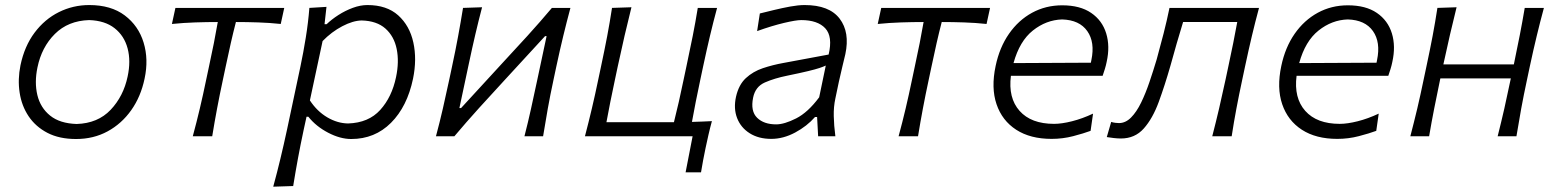

<svg xmlns="http://www.w3.org/2000/svg" viewBox="-20 -526 6006 741"><path d="M273.5 10.5Q209 10.5 163.2 -13.2Q117.5 -37 90.5 -77.2Q63.5 -117.5 55.8 -168.5Q48 -219.5 59 -274Q74.5 -348 113.5 -400Q152.5 -452 207.2 -479.2Q262 -506.5 324.5 -506.5Q408.5 -506.5 461.5 -466.5Q514.5 -426.5 534.2 -361.8Q554 -297 538 -222.5Q523.5 -153 486.5 -100.8Q449.5 -48.5 395.2 -19Q341 10.5 273.5 10.5ZM276 -47.5Q357.5 -50 407 -102.2Q456.5 -154.5 472.5 -230.5Q485.5 -290.5 472.5 -339.2Q459.5 -388 422.2 -417.2Q385 -446.5 324 -448.5Q243 -446 191.8 -395Q140.5 -344 124.5 -265.5Q112.5 -208 124.2 -159Q136 -110 173.5 -79.8Q211 -49.5 276 -47.5Z M724 0Q739 -55.5 751.2 -107.2Q763.5 -159 776 -219.5L786.5 -269Q797.5 -319.5 805.5 -360Q813.5 -400.5 820.5 -441Q778.5 -441 733.2 -439.5Q688 -438 643.5 -433.5L657 -495.5H1077L1063.5 -433.5Q1021.5 -438 977 -439.5Q932.5 -441 890.5 -441Q880 -400.5 870.8 -360Q861.5 -319.5 851 -269L840.5 -219.5Q827.5 -159 817.8 -107.2Q808 -55.5 799 0Z M1034.5 194.5Q1049.5 139.5 1062.2 86.5Q1075 33.5 1088 -27L1139.5 -269.5Q1151 -324 1160.2 -381.2Q1169.5 -438.5 1174 -495.5L1240 -499.5L1232.5 -432.5H1240.5Q1259.5 -451 1286 -468Q1312.5 -485 1341.8 -495.8Q1371 -506.5 1398 -506.5Q1472.5 -506.5 1516.8 -466.8Q1561 -427 1575.2 -362.2Q1589.5 -297.5 1574 -222Q1551.5 -114.5 1489 -52Q1426.5 10.5 1335.5 10.5Q1293 10.5 1246.5 -13.8Q1200 -38 1170 -75.5H1163L1152 -25Q1139.5 33.5 1130 85Q1120.5 136.5 1111.5 192ZM1323.5 -49.5Q1402.5 -52 1447.5 -101.8Q1492.5 -151.5 1508.5 -228.5Q1521 -287.5 1511 -336.8Q1501 -386 1467.5 -415.8Q1434 -445.5 1376 -447Q1342.5 -446.5 1301 -424.8Q1259.5 -403 1225 -367.5L1176 -138.5Q1203.5 -96.5 1243 -73.2Q1282.5 -50 1323.5 -49.5Z M1662.5 0Q1677.5 -56 1689.2 -107.2Q1701 -158.5 1714 -219.5L1724.5 -269Q1738.5 -334 1748.2 -387Q1758 -440 1767 -495.5L1840.5 -498Q1826.5 -444.5 1814.5 -393.2Q1802.5 -342 1789.5 -280.5L1753 -109H1759.5L1917.5 -281Q1966 -333 2015.2 -387.2Q2064.5 -441.5 2110 -495.5H2181.5Q2166.5 -439.5 2153.8 -387Q2141 -334.5 2127 -269L2116.5 -219.5Q2103.5 -159 2094.2 -107.2Q2085 -55.5 2076 0H2004Q2018 -54.5 2029 -104.5Q2040 -154.5 2052.5 -213L2089.5 -386.5H2083.5L1928.5 -218Q1879 -164.5 1829.2 -109.5Q1779.5 -54.5 1733.5 0Z M2626 139 2653 0H2237.5Q2252 -55.5 2264.2 -107.2Q2276.5 -159 2289 -219.5L2299.5 -269Q2313.5 -334.5 2323.5 -387.2Q2333.5 -440 2342 -495.5L2417 -498Q2403 -442 2390.5 -388.2Q2378 -334.5 2364 -269L2353.5 -219.5Q2343.5 -172 2335.5 -132.8Q2327.5 -93.5 2320.5 -54.5H2508.5Q2526 -54.5 2544.2 -54.5Q2562.5 -54.5 2581 -54.5Q2591 -94 2599.8 -133Q2608.5 -172 2618.5 -219.5L2629 -269Q2643 -334.5 2653.5 -387.2Q2664 -440 2673 -495.5H2747.5Q2732.5 -440 2720 -387.2Q2707.5 -334.5 2693.5 -269L2683 -219.5Q2673 -172 2665.2 -133.2Q2657.5 -94.5 2650.5 -55.5Q2670 -56 2689.2 -56.8Q2708.5 -57.5 2727.5 -58.5Q2720 -31 2714.2 -5.5Q2708.5 20 2703 45.5Q2693 93 2685.5 139Z M2956.5 10Q2907.5 10 2873.2 -11.8Q2839 -33.5 2824.8 -70.2Q2810.5 -107 2820.5 -152.5Q2831 -199 2858.5 -224.5Q2886 -250 2924 -262.8Q2962 -275.5 3003.5 -283L3178 -315.5Q3194.5 -385 3165 -416.8Q3135.5 -448.5 3072 -448.5Q3052 -448.5 3005.5 -437.5Q2959 -426.5 2902 -406L2912.5 -474Q2936.5 -480 2967.5 -487.5Q2998.5 -495 3029.8 -500.8Q3061 -506.5 3085.5 -506.5Q3180.5 -506.5 3220.5 -454Q3260.5 -401.5 3242.5 -317Q3237.5 -295 3231 -269Q3224.5 -243 3217.5 -210.5L3204 -146Q3197 -114 3197.8 -78Q3198.5 -42 3204 0H3137.5L3133.5 -74.5H3125.5Q3094.5 -39 3048.8 -14.5Q3003 10 2956.5 10ZM2975.5 -46Q3007 -46 3052.5 -69Q3098 -92 3141.5 -150.5L3167 -273Q3157.5 -268.5 3142.5 -263.5Q3127.5 -258.5 3098.5 -251.5Q3069.5 -244.5 3018.5 -234Q2969 -224 2932 -207.8Q2895 -191.5 2886.5 -149Q2876 -97 2902 -71.5Q2928 -46 2975.5 -46Z M3448 0Q3463 -55.5 3475.2 -107.2Q3487.5 -159 3500 -219.5L3510.5 -269Q3521.5 -319.5 3529.5 -360Q3537.5 -400.5 3544.5 -441Q3502.5 -441 3457.2 -439.5Q3412 -438 3367.5 -433.5L3381 -495.5H3801L3787.5 -433.5Q3745.5 -438 3701 -439.5Q3656.5 -441 3614.5 -441Q3604 -400.5 3594.8 -360Q3585.5 -319.5 3575 -269L3564.5 -219.5Q3551.5 -159 3541.8 -107.2Q3532 -55.5 3523 0Z M4038.5 10Q3956.5 10 3902 -25.2Q3847.5 -60.5 3826 -123.8Q3804.5 -187 3822.5 -271.5Q3837.5 -343 3874 -395.5Q3910.5 -448 3963.2 -476.8Q4016 -505.5 4079.5 -505.5Q4148.5 -505.5 4191.2 -476.2Q4234 -447 4249.2 -397.2Q4264.5 -347.5 4251 -287Q4248.5 -274 4244 -259.5Q4239.5 -245 4235.5 -233.5H3881.5Q3870.5 -148 3915 -98Q3959.5 -48 4048 -48Q4077.5 -48 4117.2 -58Q4157 -68 4198.5 -87.5L4189 -21Q4162 -11 4121.8 -0.5Q4081.5 10 4038.5 10ZM4079 -451Q4017.5 -449 3966.2 -408.2Q3915 -367.5 3891.5 -282.5L4190 -284Q4191 -289.5 4192 -294Q4206.5 -363 4176.2 -406Q4146 -449 4079 -451Z M4306 8.5Q4294.5 8.5 4278.8 6.8Q4263 5 4251.5 3L4268.5 -55.5Q4276 -53 4284.5 -52Q4293 -51 4298.5 -51Q4324 -51 4345.2 -72.5Q4366.5 -94 4384 -130Q4401.5 -166 4416.2 -209.5Q4431 -253 4444 -296.5Q4458 -347 4470.8 -397Q4483.5 -447 4493.5 -495.5H4839Q4824 -440 4811.5 -387.2Q4799 -334.5 4785 -269L4774.5 -219.5Q4761.5 -159 4751.8 -107.2Q4742 -55.5 4733.5 0H4658.5Q4673 -56 4685 -107.5Q4697 -159 4710 -219.5L4720.5 -269Q4731.5 -319.5 4739.5 -360Q4747.5 -400.5 4755 -441H4546Q4533.5 -400 4521.2 -357.8Q4509 -315.5 4497.5 -273.5Q4475.5 -196.5 4452 -132.5Q4428.5 -68.5 4394.2 -30Q4360 8.5 4306 8.5Z M5141 10Q5059 10 5004.5 -25.2Q4950 -60.5 4928.5 -123.8Q4907 -187 4925 -271.5Q4940 -343 4976.5 -395.5Q5013 -448 5065.8 -476.8Q5118.5 -505.5 5182 -505.5Q5251 -505.5 5293.8 -476.2Q5336.5 -447 5351.8 -397.2Q5367 -347.5 5353.5 -287Q5351 -274 5346.5 -259.5Q5342 -245 5338 -233.5H4984Q4973 -148 5017.5 -98Q5062 -48 5150.5 -48Q5180 -48 5219.8 -58Q5259.5 -68 5301 -87.5L5291.5 -21Q5264.5 -11 5224.2 -0.5Q5184 10 5141 10ZM5181.5 -451Q5120 -449 5068.8 -408.2Q5017.5 -367.5 4994 -282.5L5292.5 -284Q5293.5 -289.5 5294.5 -294Q5309 -363 5278.8 -406Q5248.5 -449 5181.5 -451Z M5423 0Q5437.5 -55.5 5449.8 -107.2Q5462 -159 5474.5 -219.5L5485 -269Q5499 -334.5 5509 -387.2Q5519 -440 5527.5 -495.5L5601.5 -498Q5588 -444 5576 -392Q5564 -340 5550.5 -277.5H5822.5Q5835.5 -339.5 5845.5 -390.8Q5855.5 -442 5864.5 -495.5H5938.5Q5923.5 -440 5910.8 -387.2Q5898 -334.5 5884 -269L5873.5 -219.5Q5860.5 -159 5851 -107.2Q5841.5 -55.5 5832.5 0H5760Q5774 -55.5 5785.8 -107.2Q5797.5 -159 5810 -219.5L5811 -223.5H5539L5538 -219.5Q5525.5 -159 5515.2 -107.5Q5505 -56 5495.5 0Z"/></svg>

Font: Commissioner Flair Light
Style: Italic
Weight: 300
Italic angle: -12°
Designer: Kostas Bartsokas
Foundry: Kostas Bartsokas
Version: Version 1.000; ttfautohint (v1.8.3)